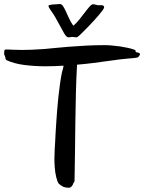

<svg xmlns="http://www.w3.org/2000/svg" viewBox="-51 -919 702 935"><path d="M630.9 -653.8Q628.4 -648.9 626.2 -646Q624 -643.1 622.6 -641.6Q620.6 -639.6 619.1 -639.2Q615.2 -638.2 603.5 -636.5Q591.8 -634.8 571.8 -633.8Q557.1 -632.8 531.7 -629.6Q506.3 -626.5 473.9 -621.8Q441.4 -617.2 403.3 -612.3Q365.2 -607.4 324.2 -604Q320.3 -535.6 318.6 -464.4Q316.9 -393.1 315.9 -321Q314.9 -249 314.2 -177.5Q313.5 -106 312 -37.1Q312 -34.7 310.1 -32.5Q308.1 -30.3 307.1 -28.8Q304.7 -19 298.3 -12Q292 -4.9 285.2 -4.9Q264.6 -4.9 253.7 -11.2Q242.7 -17.6 234.9 -24.9Q231.4 -29.3 228.3 -37.8Q225.1 -46.4 222.7 -56.9Q220.2 -67.4 218.3 -79.3Q216.3 -91.3 215.8 -102.1Q214.8 -112.8 214.4 -123Q213.9 -133.3 213.9 -144Q213.9 -167.5 215.3 -189.9Q216.8 -212.4 217.8 -231.9Q218.3 -244.1 219.5 -266.6Q220.7 -289.1 222.7 -317.9Q224.6 -346.7 227.1 -379.6Q229.5 -412.6 233.2 -445.8Q236.8 -479 241.2 -510.5Q245.6 -542 251 -567.9Q253.4 -575.7 255.4 -583.3Q257.3 -590.8 258.8 -599.1Q213.9 -596.2 170.9 -596.2Q115.7 -596.2 65.9 -602.8Q16.1 -609.4 -19 -626Q-23.4 -628.4 -24.2 -634.8Q-24.9 -641.1 -27.8 -647.9Q-31.7 -653.3 -30.8 -659.9Q-29.8 -666.5 -29.8 -670.9Q-30.3 -675.3 -27.1 -676.8Q-23.9 -678.2 -14.4 -678Q-4.9 -677.7 12 -676.8Q28.8 -675.8 56.2 -675.8Q76.7 -675.8 103 -676.8Q129.4 -677.7 163.1 -680.2Q179.7 -681.6 211.2 -684.8Q242.7 -688 282.5 -691.2Q322.3 -694.3 367.2 -696.8Q412.1 -699.2 456.1 -699.2Q472.7 -699.2 493.2 -697.5Q513.7 -695.8 533.9 -692.9Q554.2 -689.9 571.5 -686Q588.9 -682.1 600.1 -678.2Q607.4 -675.3 608.9 -673.1Q610.4 -670.9 610.1 -669.4Q609.9 -668 609.4 -667Q608.9 -666 611.8 -665Q614.7 -664.1 618.2 -663.6Q621.6 -663.1 624.5 -661.9Q627.4 -660.6 629.4 -658.7Q631.3 -656.7 630.9 -653.8ZM337.4 -748Q333.5 -745.1 329.3 -741.2Q325.2 -737.3 321.3 -737.3Q320.3 -737.3 317.1 -737.5Q314 -737.8 310.3 -738.3Q306.6 -738.8 303.5 -739Q300.3 -739.3 299.3 -739.3Q297.9 -739.3 293.7 -738.3Q289.6 -737.3 288.1 -737.3Q287.1 -737.3 282 -737.5Q276.9 -737.8 275.4 -739.3Q271 -743.2 268.6 -745.8Q266.1 -748.5 261.7 -756.1Q257.3 -763.7 248.8 -779.5Q240.2 -795.4 223.1 -826.2Q215.3 -840.8 208.3 -851.1Q201.2 -861.3 196 -868.9Q190.9 -876.5 188 -881.6Q185.1 -886.7 185.1 -891.1Q185.1 -892.6 188.2 -893.8Q191.4 -895 195.8 -895.8Q200.2 -896.5 204.8 -897Q209.5 -897.5 212.4 -897.5Q220.7 -897.5 227.1 -898.4Q233.4 -899.4 240.2 -899.4Q249 -899.4 255.6 -889.6Q262.2 -879.9 269.3 -864.5Q276.4 -849.1 284.9 -830.3Q293.5 -811.5 306.2 -793.5Q321.3 -806.6 335.7 -824.5Q350.1 -842.3 362.5 -858.9Q375 -875.5 385.3 -887Q395.5 -898.4 402.3 -898.4Q403.8 -898.4 406.7 -897.9Q409.7 -897.5 413.1 -896.7Q416.5 -896 419.4 -895.3Q422.4 -894.5 423.3 -894Q426.3 -893.1 431.6 -893.6Q437 -894 442.6 -893.8Q448.2 -893.6 452.1 -891.4Q456.1 -889.2 456.1 -883.3Q456.1 -879.4 449.2 -869.6Q442.4 -859.9 431.6 -847.2Q420.9 -834.5 407.5 -819.8Q394 -805.2 380.9 -791.5Q367.7 -777.8 356.2 -766.4Q344.7 -754.9 337.4 -748Z"/></svg>

Font: Oregano
Style: Regular
Weight: 400
Version: Version 1.000